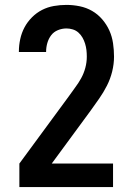

<svg xmlns="http://www.w3.org/2000/svg" viewBox="-20 -763 540 783"><path d="M59 0V-96L259 -368Q272 -387 286 -405.5Q300 -424 311 -444Q322 -464 328 -486.5Q334 -509 334 -532Q334 -546 332.5 -559Q331 -572 327 -585Q323 -598 316.5 -609.5Q310 -621 300 -630Q290 -639 277 -643Q264 -647 251 -647Q233 -647 216 -640Q199 -633 188.5 -619Q178 -605 173 -587.5Q168 -570 168 -552V-551H57V-553Q57 -578 62.5 -603.5Q68 -629 80 -651.5Q92 -674 110.5 -692.5Q129 -711 151.5 -722.5Q174 -734 199.5 -738.5Q225 -743 251 -743Q278 -743 305 -737.5Q332 -732 355.5 -718.5Q379 -705 397 -684Q415 -663 426 -638.5Q437 -614 441 -586.5Q445 -559 445 -532Q445 -502 437.5 -471.5Q430 -441 416 -413.5Q402 -386 384.5 -361Q367 -336 349 -311L191 -96H441V0Z"/></svg>

Font: Iosevka Algr
Style: Bold
Weight: 700
Monospace: yes
Designer: Belleve Invis
Foundry: Belleve Invis
Version: Version 26.0.2; ttfautohint (v1.8.3)